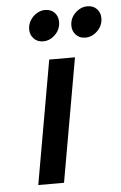

<svg xmlns="http://www.w3.org/2000/svg" viewBox="-52 -753 497 791"><g transform="rotate(-5 196.5 -358.0)"><path d="M74 0 164 -511H270.5L180.5 0ZM321 -588Q296.5 -588 281.8 -603.8Q267 -619.5 267 -641.5Q267 -673 289.5 -694.5Q312 -716 339.5 -716Q364 -716 378.5 -700.5Q393 -685 393 -662.5Q393 -642 382.8 -625.2Q372.5 -608.5 355.8 -598.2Q339 -588 321 -588ZM146 -588Q122 -588 107.2 -603.8Q92.5 -619.5 92.5 -641.5Q92.5 -662 103 -679Q113.5 -696 130 -706Q146.5 -716 164 -716Q189.5 -716 203.8 -700.5Q218 -685 218 -662.5Q218 -631.5 196 -609.8Q174 -588 146 -588Z"/></g></svg>

Font: Overpass SemiBold
Style: Italic
Weight: 600
Italic angle: -10°
Designer: Delve Withrington, Dave Bailey, Thomas Jockin
Foundry: Delve Fonts LLC
Version: Version 4.000